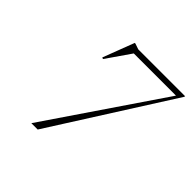

<svg xmlns="http://www.w3.org/2000/svg" viewBox="-173 -850 1014 1014"><g transform="rotate(45 334.0 -343.0)"><path d="M291 -643 322 -651.5 222 -507 213.5 -510.5 280.5 -686H285.5L317.5 -675H668L666 -668.5L241.5 0H194L643.5 -661L637.5 -643Z"/></g></svg>

Font: Newsreader 24pt ExtraLight
Style: Italic
Weight: 250
Italic angle: -17°
Designer: Hugues Gentile
Foundry: Production Type
Version: Version 1.003